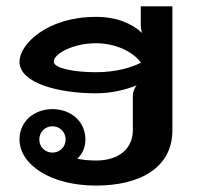

<svg xmlns="http://www.w3.org/2000/svg" viewBox="-20 -570 623 607"><path d="M425 -550V-491.7C425 -482.5 426.7 -473.3 429.2 -465.8C396.7 -495.8 349.2 -516.7 283.3 -516.7C130 -516.7 41.7 -430.8 41.7 -375C41.7 -305 170.8 -275 283.3 -275C334.2 -275 377.5 -286.7 411.7 -300C405 -290.8 400 -280 400 -266.7V-158.3C400 -106.7 363.3 -62.5 283.3 -62.5C258.3 -62.5 239.2 -65 224.2 -68.3C240 -82.5 250 -103.3 250 -129.2C250 -187.5 202.5 -225 145.8 -225C89.2 -225 41.7 -187.5 41.7 -129.2C41.7 -49.2 140.8 16.7 283.3 16.7C425.8 16.7 525 -41.7 525 -158.3V-550ZM145.8 -170.8C169.2 -170.8 187.5 -152.5 187.5 -129.2C187.5 -105.8 169.2 -87.5 145.8 -87.5C122.5 -87.5 104.2 -105.8 104.2 -129.2C104.2 -152.5 122.5 -170.8 145.8 -170.8ZM283.3 -433.3C344.2 -433.3 400 -407.5 425.8 -371.7C395 -356.7 347.5 -341.7 283.3 -341.7C210.8 -341.7 150 -355 150 -375C150 -400.8 212.5 -433.3 283.3 -433.3Z"/></svg>

Font: BoonHome
Style: Bold
Weight: 700
Designer: Sungsit Sawaiwan
Foundry: Sungsit Sawaiwan
Version: Version 0.2